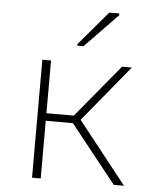

<svg xmlns="http://www.w3.org/2000/svg" viewBox="-54 -812 708 859"><g transform="rotate(5 300.0 -383.0)"><path d="M272 -606H300L447 -758V-766H402L272 -613ZM122 0H161V-259H283L489 0H535L316 -277L524 -530H480L284 -293H161V-530H122Z"/></g></svg>

Font: Noto Sans Mono ExtraLight
Style: Regular
Weight: 200
Designer: Monotype Design Team
Foundry: Monotype Imaging Inc.
Version: Version 2.014